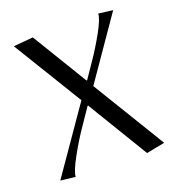

<svg xmlns="http://www.w3.org/2000/svg" viewBox="-122 -739 785 855"><g transform="rotate(-20 270.5 -312.0)"><path d="M35.2 -632.8 127.9 -641.1 287.1 -378.9H290L335 -444.8Q372.6 -499 405.3 -558.1Q438 -617.2 438 -641.1L505.9 -632.8L307.1 -345.2L517.1 0L430.2 17.1L255.9 -271H252.9L204.1 -199.2Q166.5 -145.5 130.9 -80.8Q95.2 -16.1 95.2 7.8L24.9 0L235.8 -304.2Z"/></g></svg>

Font: Resagokr
Style: Regular
Weight: 500
Designer: gluk
Foundry: gluk
Version: Version 0.95